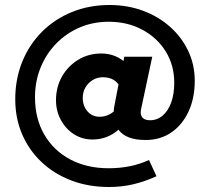

<svg xmlns="http://www.w3.org/2000/svg" viewBox="-20 -604 847 768"><path d="M416 144Q334 144 265.5 118Q197 92 146.5 44.5Q96 -3 68.5 -67Q41 -131 41 -207Q41 -288 69 -357Q97 -426 148 -477Q199 -528 268 -556Q337 -584 418 -584Q490 -584 552 -561Q614 -538 660.5 -496.5Q707 -455 733 -400Q759 -345 759 -281Q759 -211 734 -157.5Q709 -104 665 -74Q621 -44 562 -44Q484 -44 454 -85Q409 -46 350 -46Q309 -46 276 -67Q243 -88 223.5 -124Q204 -160 204 -203Q204 -256 228 -298Q252 -340 293 -365Q334 -390 385 -390Q436 -390 474 -360L477 -377H589L544 -166Q540 -145 549.5 -134Q559 -123 580 -123Q609 -123 631 -142Q653 -161 665 -194.5Q677 -228 677 -273Q677 -343 643 -398Q609 -453 549.5 -485Q490 -517 415 -517Q352 -517 298.5 -494Q245 -471 205 -430Q165 -389 142.5 -334Q120 -279 120 -215Q120 -130 157 -66Q194 -2 260.5 33.5Q327 69 415 69Q504 69 576 36L606 101Q557 123 511.5 133.5Q466 144 416 144ZM378 -137Q410 -137 435 -158Q435 -170 438 -183L454 -266Q434 -295 391 -295Q369 -295 351 -284Q333 -273 322 -254.5Q311 -236 311 -213Q311 -180 330 -158.5Q349 -137 378 -137Z"/></svg>

Font: Red Hat Text VF
Style: Italic
Weight: 400
Italic angle: -12°
Designer: Pentagram, MCKL
Foundry: Pentagram, MCKL
Version: Version 1.023